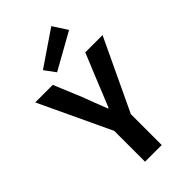

<svg xmlns="http://www.w3.org/2000/svg" viewBox="-278 -997 1081 1081"><g transform="rotate(-45 263.0 -456.5)"><path d="M196.3 0V-245.6L-4.9 -673.3H134.8L203.6 -507.8Q217.3 -470.2 231.4 -434.1Q245.6 -397.9 260.7 -358.9H265.1Q280.8 -397.9 295.9 -434.1Q311 -470.2 325.7 -507.8L393.6 -673.3H531.2L329.1 -245.6V0ZM202.1 -706.1 154.3 -771 362.8 -913.1 418.5 -827.1Z"/></g></svg>

Font: Akatab ExtraBold
Style: Regular
Weight: 800
Designer: SIL International
Foundry: SIL International
Version: Version 3.000